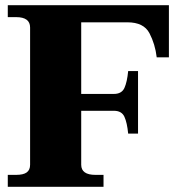

<svg xmlns="http://www.w3.org/2000/svg" viewBox="-20 -720 714 740"><path d="M631 -700V-499H584Q578 -550 556 -592Q534 -634 471 -634H293V-358H419Q449 -358 459.5 -381Q470 -404 474 -446H512V-205H474Q470 -247 459.5 -270Q449 -293 419 -293H293V-85Q293 -46 348 -46H379V0H10V-46H42Q70 -46 83 -55.5Q96 -65 96 -85V-614Q96 -654 42 -654H10V-700Z"/></svg>

Font: Taviraj ExtraBold
Style: Regular
Weight: 800
Designer: Katatrad Team
Foundry: CadsonDemak
Version: Version 1.001